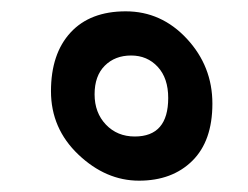

<svg xmlns="http://www.w3.org/2000/svg" viewBox="-20 -515 437 339"><path d="M218 -274Q277 -274 277 -342Q277 -377 258.5 -397Q240 -417 211.5 -417Q183 -417 165 -399Q147 -381 147 -348.5Q147 -316 167 -295Q187 -274 218 -274ZM70 -354Q70 -420 104.5 -457.5Q139 -495 202 -495Q265 -495 310 -446.5Q355 -398 355 -332Q355 -266 319.5 -231Q284 -196 225.5 -196Q167 -196 118.5 -242Q70 -288 70 -354Z"/></svg>

Font: Karma
Style: Bold
Weight: 700
Designer: Joana Correia
Foundry: Indian Type Foundry
Version: Version 1.202;PS 1.0;hotconv 1.0.78;makeotf.lib2.5.61930; tt